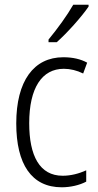

<svg xmlns="http://www.w3.org/2000/svg" viewBox="-20 -878 414 815"><path d="M356 -850V-858H291C264 -811 226 -759 186 -710V-699H221C264 -737 326 -806 356 -850ZM242 -83C279 -83 318 -92 346 -107V-155C315 -141 281 -132 246 -132C148 -132 104 -217 104 -355C104 -505 158 -586 251 -586C278 -586 307 -579 333 -566L350 -612C323 -627 289 -635 249 -635C123 -635 49 -534 49 -354C49 -181 114 -83 242 -83Z"/></svg>

Font: Noto Sans Telugu UI Condensed Light
Style: Regular
Weight: 300
Width: 3
Designer: Jelle Bosma - Monotype Design Team
Foundry: Monotype Imaging Inc.
Version: Version 2.005